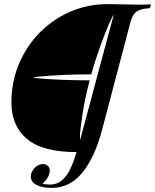

<svg xmlns="http://www.w3.org/2000/svg" viewBox="-20 -729 756 937"><path d="M35.6 -229Q35.6 -359.9 98.4 -470Q161.1 -580.1 269 -644.5Q377 -709 506.3 -709Q509.8 -709 587.4 -707.5Q622.6 -706.1 656.7 -706.1Q696.3 -706.1 716.3 -708L711.4 -689Q679.7 -687.5 661.1 -679.9Q642.6 -672.4 632.8 -658.4Q623 -644.5 616.7 -621.1L477.5 -92.8Q442.9 37.6 382.3 112.8Q321.8 188 232.4 188Q186.5 188 158.7 173.8Q130.9 159.7 130.4 132.8Q130.4 118.7 138.7 104.2Q147 89.8 160.6 80.8Q174.3 71.8 189.5 71.8Q205.1 71.8 213.9 80.6Q222.7 89.4 222.7 103Q222.7 135.3 187.5 167Q202.1 171.9 222.7 171.9Q256.8 171.9 281 152.1Q305.2 132.3 321.8 98.1Q338.4 64 353.5 13.2Q188 13.2 111.8 -50.8Q35.6 -114.7 35.6 -229ZM370.1 -58.6Q370.1 -47.9 371.6 -47.9Q397 -142.1 465.3 -397.7Q533.7 -653.3 534.7 -655.8Q531.2 -655.8 512.5 -613.5Q493.7 -571.3 469.7 -504.6Q445.8 -438 425.3 -366.2Q355 -366.2 290.5 -363.3Q226.1 -360.4 184.1 -356.4Q142.1 -352.5 141.6 -351.1Q141.1 -349.1 180.2 -345.7Q219.2 -342.3 282.7 -339.6Q346.2 -336.9 417.5 -336.9Q394 -246.1 382.1 -168.5Q370.1 -90.8 370.1 -58.6Z"/></svg>

Font: TypoPRO Playfair Display
Style: Italic
Weight: 400
Italic angle: -14°
Designer: Claus Eggers Sørensen
Foundry: Claus Eggers Sørensen
Version: Version 1.004;PS 001.004;hotconv 1.0.70;makeotf.lib2.5.58329